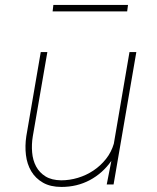

<svg xmlns="http://www.w3.org/2000/svg" viewBox="-20 -736 627 766"><path d="M405.8 0 424.3 -94.2Q389.2 -44.4 338.1 -17.3Q287.1 9.8 225.1 9.8Q181.2 9.8 151.4 -7.3Q121.6 -24.4 104.7 -52.7Q87.9 -81.1 83.5 -117.4Q79.1 -153.8 85 -192.9L142.6 -528.3H168.9L110.8 -191.9Q105.5 -159.7 108.2 -128.2Q110.8 -96.7 124 -72Q137.2 -47.4 161.6 -32.2Q186 -17.1 224.1 -16.6Q257.8 -16.6 291 -26.6Q324.2 -36.6 352.8 -55.7Q381.3 -74.7 402.8 -101.8Q424.3 -128.9 434.1 -162.6L496.6 -528.3H523.9L433.1 0ZM487.3 -690.4H189.9L192.9 -716.3H490.7Z"/></svg>

Font: Roboto Mono Thin
Style: Italic
Weight: 250
Designer: Google
Version: Version 2.000985; 2015; ttfautohint (v1.3)